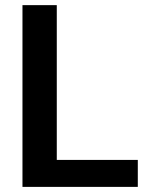

<svg xmlns="http://www.w3.org/2000/svg" viewBox="-20 -731 581 751"><path d="M519 -105.5V0H67.9V-710.9H202.1V-105.5Z"/></svg>

Font: Vazirmatn FD SemiBold
Style: Regular
Weight: 600
Designer: Saber Rastikerdar
Foundry: Saber Rastikerdar
Version: Version 33.001